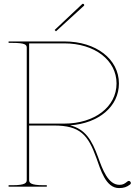

<svg xmlns="http://www.w3.org/2000/svg" viewBox="-20 -977 732 1005"><path d="M25 -760V-752.5H45C111 -752.5 120 -743 120 -727.5V-35C120 -20.5 113.5 -7.5 45 -7.5H25V0H225V-7.5H207.5C139 -7.5 132.5 -20.5 132.5 -35V-320H262.5C400 -320 441 -270.5 484.5 -150C506 -91 532.5 7.5 603 7.5C628 7.5 643.5 2 660.5 -11C663.5 -13 665 -16 665 -19C665 -21 664 -23.5 662.5 -25.5C660.5 -28.5 657.5 -30 654.5 -30C652.5 -30 649.5 -29 647.5 -27.5C633 -16 624.5 -9.5 605.5 -9.5C545.5 -9.5 516.5 -90.5 494 -153C460 -246.5 425.5 -301 347 -321C497 -331 602.5 -420 602.5 -540C602.5 -667.5 483 -760 317.5 -760ZM132.5 -750H316C475.5 -750 590 -662 590 -540C590 -418 475.5 -330 316 -330H262.5H132.5ZM266 -820 273 -813 419.5 -947C422.5 -950 420 -954 418.5 -955.5C417 -957 413 -958.5 410 -955.5Z"/></svg>

Font: ZnikomitSC
Style: Regular
Weight: 100
Designer: gluk
Foundry: gluk
Version: Version 0.55